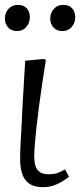

<svg xmlns="http://www.w3.org/2000/svg" viewBox="-50 -757 346 791"><path d="M127 14Q102 14 84.5 7Q67 0 55.5 -14.5Q44 -29 38.5 -51Q33 -73 33 -103Q33 -108 33 -115.5Q33 -123 33.5 -134Q34 -145 34.5 -158.5Q35 -172 36 -188Q37 -204 38 -222.5Q39 -241 40 -261.5Q41 -282 42 -304Q43 -326 44.5 -350Q46 -374 47.5 -399.5Q49 -425 50.5 -452Q52 -479 54 -507L131 -514L139 -510Q131 -462 124 -414Q117 -366 111 -320.5Q105 -275 100.5 -235Q96 -195 93.5 -164Q91 -133 91 -113Q91 -92 95.5 -75.5Q100 -59 113 -49Q126 -39 149 -39Q169 -39 184 -43.5Q199 -48 218 -59L234 -29Q218 -16 201.5 -6.5Q185 3 166.5 8.5Q148 14 127 14ZM-30 -681Q-30 -704 -15 -720.5Q0 -737 23 -737Q47 -737 60 -723Q73 -709 73 -686Q73 -663 58.5 -646Q44 -629 20 -629Q-2 -629 -16 -643.5Q-30 -658 -30 -681ZM157 -681Q157 -704 172 -720.5Q187 -737 210 -737Q234 -737 247 -723Q260 -709 260 -686Q260 -663 245.5 -646Q231 -629 207 -629Q184 -629 170.5 -643.5Q157 -658 157 -681Z"/></svg>

Font: Literata 24pt Light
Style: Italic
Weight: 300
Italic angle: -2°
Designer: Latin by Veronika Burian and Jose Scaglione. Greek by Irene Vlachou. Cyrillic by Vera Evstafieva
Foundry: TypeTogether
Version: Version 3.103;gftools[0.9.29]